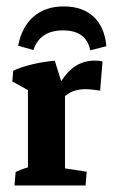

<svg xmlns="http://www.w3.org/2000/svg" viewBox="-20 -567 345 587"><path d="M65.4 -2.9V-315.4L178.7 -290.5V-2.9ZM24.4 0 27.8 -41Q41.5 -47.9 55.4 -52.2Q69.3 -56.6 83.5 -60.1L65.4 -12.2V-88.9H178.7V-12.2L162.6 -54.7L245.1 -42L241.7 0ZM145.5 -237.3 135.7 -256.8Q163.1 -323.2 194.6 -352.5Q226.1 -381.8 270.5 -381.8Q277.3 -381.8 283.2 -381.1Q289.1 -380.4 293.5 -378.9L286.1 -290Q273.4 -292 260.7 -293.2Q248 -294.4 239.7 -294.4Q211.4 -294.4 189.5 -281Q167.5 -267.6 145.5 -237.3ZM65.4 -251.5V-314L85 -280.8L17.6 -317.9L20.5 -351.1Q46.9 -362.8 79.8 -370.6Q112.8 -378.4 147.5 -381.3L174.8 -293.9ZM174.8 -547.4Q232.4 -547.4 266.1 -515.9Q299.8 -484.4 305.2 -425.8L255.9 -413.1Q243.7 -474.1 172.9 -474.1Q102.1 -474.1 82 -414.1L35.6 -427.2Q46.4 -484.9 82.5 -516.1Q118.7 -547.4 174.8 -547.4Z"/></svg>

Font: Markazi Text
Style: Regular
Weight: 400
Designer: Borna Izadpanah (Arabic designer), Fiona Ross (Arabic design director) and Florian Runge (Latin designer)
Foundry: Borna Izadpanah and Florian Runge
Version: Version 1.000